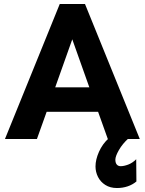

<svg xmlns="http://www.w3.org/2000/svg" viewBox="-20 -700 729 967"><path d="M5 0 281 -680H408L684 0H523L474 -137H215L166 0ZM258 -260H430L344 -502ZM569 247Q535 247 510.5 231.5Q486 216 473.5 191Q461 166 461 138Q461 104 478.5 64.5Q496 25 528 -4H628Q597 24 579 55.5Q561 87 561 104Q561 120 568 128.5Q575 137 588 137Q604 137 625.5 129Q647 121 666 102L667 214Q648 230 623 238.5Q598 247 569 247Z"/></svg>

Font: Teachers
Style: Regular
Weight: 400
Designer: Alfredo Marco Pradil, Chank Diesel
Version: Version 1.001